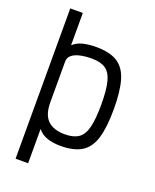

<svg xmlns="http://www.w3.org/2000/svg" viewBox="-175 -899 951 1179"><g transform="rotate(20 300.0 -309.0)"><path d="M75 182V-800H157V-589Q182 -613 220 -622.5Q258 -632 307 -632Q394 -632 444.5 -601Q495 -570 516.5 -499.5Q538 -429 538 -310Q538 -191 516.5 -120Q495 -49 444.5 -17.5Q394 14 307 14Q257 14 219 1Q181 -12 157 -42V182ZM307 -62Q364 -62 396.5 -84.5Q429 -107 442.5 -161.5Q456 -216 456 -310Q456 -404 442.5 -457.5Q429 -511 396.5 -533.5Q364 -556 307 -556Q261 -556 227.5 -548Q194 -540 175.5 -524Q157 -508 157 -483V-217Q157 -135 195.5 -98.5Q234 -62 307 -62Z"/></g></svg>

Font: Victor Mono Thin Medium
Style: Regular
Weight: 500
Monospace: yes
Version: Version 1.561;gftools[0.9.30]